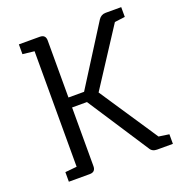

<svg xmlns="http://www.w3.org/2000/svg" viewBox="-131 -844 909 959"><g transform="rotate(-20 323.5 -365.0)"><path d="M73 0V-51L135 -57V-671L73 -678V-730H184Q215 -730 215 -699V-396H298L496 -709Q510 -730 534 -730H617V-678L562 -671L365 -368L571 -59L626 -51V0H542Q516 0 505 -20L294 -343H215V-31Q215 0 184 0Z"/></g></svg>

Font: Fauna One
Style: Regular
Weight: 400
Designer: Eduardo Rodriguez Tunni
Foundry: Eduardo Rodriguez Tunni
Version: Version 2.001; ttfautohint (v1.8.4.7-5d5b);gftools[0.9.23]